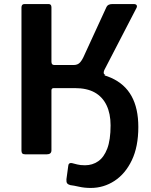

<svg xmlns="http://www.w3.org/2000/svg" viewBox="-20 -762 747 948"><path d="M105 0Q94 0 90 -4.5Q86 -9 86 -18V-725Q86 -742 101 -742H220Q234 -742 234 -726V-457Q234 -441 248 -441H344Q364 -441 375.5 -454Q387 -467 397 -491L506 -728Q513 -742 535 -742H640Q651 -742 654.5 -736.5Q658 -731 654 -723L495 -416Q492 -409 492 -402.5Q492 -396 500 -392L353 -327H246Q234 -327 234 -316V-20Q234 0 211 0ZM428 166Q397 166 370.5 160Q344 154 327 152Q316 149 311.5 143Q307 137 308 123L317 57Q318 41 334 43Q347 46 361.5 50Q376 54 400 54Q436 54 464.5 34.5Q493 15 509.5 -28Q526 -71 526 -143Q526 -201 506 -242.5Q486 -284 447.5 -305.5Q409 -327 349 -327H260V-408H356Q460 -408 528 -378Q596 -348 629.5 -287.5Q663 -227 663 -135Q663 -38 631 29Q599 96 545.5 131Q492 166 428 166Z"/></svg>

Font: Libre Franklin SemiBold
Style: Regular
Weight: 600
Designer: Pablo Impallari, Rodrigo Fuenzalida, Nhung Nguyen
Foundry: Impallari Type
Version: Version 3.000